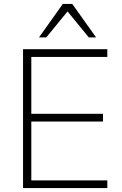

<svg xmlns="http://www.w3.org/2000/svg" viewBox="-20 -955 622 975"><path d="M97 0V-705H525V-666H139V-377H503V-338H139V-39H525V0ZM178 -765 299 -935H347L468 -765H431L323 -897L215 -765Z"/></svg>

Font: Mulish ExtraLight
Style: Regular
Weight: 200
Designer: Vernon Adams
Foundry: Vernon Adams
Version: Version 3.603